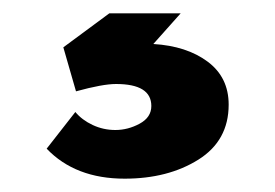

<svg xmlns="http://www.w3.org/2000/svg" viewBox="-20 -32 413 288"><path d="M323 125Q323 179 277.5 207.5Q232 236 167 236Q93 236 50 191L93 136Q103 148 119 155.5Q135 163 153 163Q172 163 189.5 153.5Q207 144 207 127Q207 94 154 94Q134 94 94 105L75 39L144 -12H251L210 34Q260 37 291.5 60.5Q323 84 323 125Z"/></svg>

Font: Josefin Sans
Style: Bold
Weight: 700
Designer: Santiago Orozco
Foundry: Typemade
Version: Version 2.000